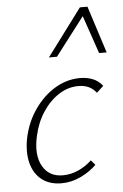

<svg xmlns="http://www.w3.org/2000/svg" viewBox="-52 -742 503 785"><g transform="rotate(-5 199.5 -349.0)"><path d="M169 6Q120 6 88 -19Q56 -44 44.5 -89Q33 -134 45 -193Q59 -257 94.5 -307.5Q130 -358 178.5 -387Q227 -416 281 -416Q310 -416 333.5 -406.5Q357 -397 373 -376L345 -350Q333 -366 315 -375Q297 -384 271 -384Q229 -384 191 -359.5Q153 -335 125 -292.5Q97 -250 85 -195Q68 -119 94 -72.5Q120 -26 177 -26Q210 -26 241 -40Q272 -54 296 -77L313 -57Q284 -29 246.5 -11.5Q209 6 169 6ZM162 -511 306 -704H337L325 -681L195 -511ZM368 -511 310 -680 306 -704H337L399 -511Z"/></g></svg>

Font: Ysabeau Office ExtraLight
Style: Italic
Weight: 250
Italic angle: -12°
Designer: Christian Thalmann (Catharsis Fonts)
Version: Version 2.001;gftools[0.9.30]; featfreeze: tnum,lnum,ss02